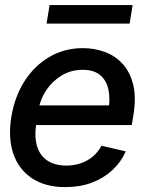

<svg xmlns="http://www.w3.org/2000/svg" viewBox="-20 -748 585 779"><path d="M245.6 11.2Q164.1 11.2 110.1 -24.4Q56.2 -60.1 34.2 -124Q12.2 -188 25.9 -273.4Q39.6 -356.4 79.8 -419.2Q120.1 -481.9 180.9 -517.3Q241.7 -552.7 316.4 -552.7Q363.8 -552.7 405.8 -537.1Q447.8 -521.5 478 -488.3Q508.3 -455.1 520.8 -402.8Q533.2 -350.6 520.5 -276.4L514.6 -240.7H80.6L93.8 -320.3H473.6L419.4 -295.9Q428.2 -346.7 419.9 -384.5Q411.6 -422.4 386 -443.6Q360.4 -464.8 315.4 -464.8Q268.6 -464.8 230.7 -442.1Q192.9 -419.4 168.2 -382.8Q143.6 -346.2 136.2 -303.2L127.4 -249Q118.7 -193.4 130.4 -154.8Q142.1 -116.2 172.6 -96.2Q203.1 -76.2 249.5 -76.2Q281.2 -76.2 308.3 -85.7Q335.4 -95.2 356.7 -113Q377.9 -130.9 392.1 -156.7L490.2 -133.8Q470.7 -89.8 435.5 -57.4Q400.4 -24.9 352.3 -6.8Q304.2 11.2 245.6 11.2ZM518.1 -727.5 505.9 -652.3H168.9L181.2 -727.5Z"/></svg>

Font: Inter Tight Medium
Style: Italic
Weight: 500
Italic angle: -9.39999°
Designer: Rasmus Andersson
Foundry: rsms
Version: Version 3.004